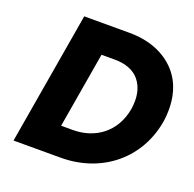

<svg xmlns="http://www.w3.org/2000/svg" viewBox="-124 -827 964 954"><g transform="rotate(20 358.5 -350.0)"><path d="M163 -700 44 0H293C513 0 681 -141 713 -350C716 -370 717 -390 717 -409C717 -466 705 -540 650 -602C594 -664 510 -700 402 -700ZM241 -150 309 -550H380C436 -550 482 -533 510 -498C538 -463 544 -423 544 -391C544 -378 543 -364 541 -350C519 -218 419 -150 303 -150Z"/></g></svg>

Font: Jost
Style: Bold Italic
Weight: 700
Italic angle: -5°
Version: Version 3.710